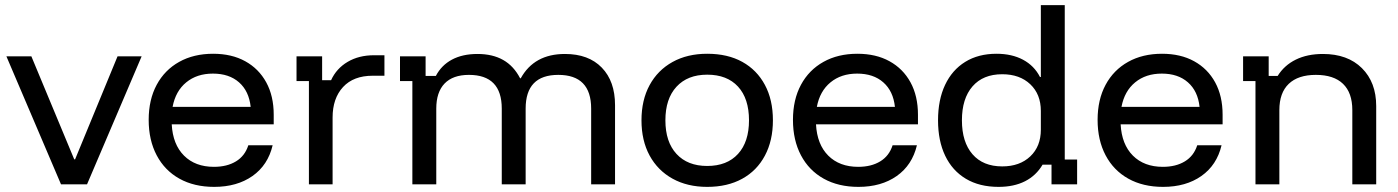

<svg xmlns="http://www.w3.org/2000/svg" viewBox="-20 -720 5460 750"><path d="M218.3 0 5 -500H102.5L270 -97.5H273.3L439.2 -500H533.3L320 0Z M816.7 10Q738.3 10 680.8 -22.1Q623.3 -54.2 592.1 -113.3Q560.8 -172.5 560.8 -251.7Q560.8 -330.8 592.1 -388.8Q623.3 -446.7 680 -478.3Q736.7 -510 812.5 -510Q885 -510 937.9 -480.8Q990.8 -451.7 1020 -398.3Q1049.2 -345 1049.2 -271.7V-234.2H650.8Q655 -155.8 698.8 -112.1Q742.5 -68.3 815.8 -68.3Q866.7 -68.3 901.7 -89.6Q936.7 -110.8 950 -152.5H1045Q1026.7 -75 966.3 -32.5Q905.8 10 816.7 10ZM654.2 -302.5H959.2Q952.5 -364.2 913.8 -398.3Q875 -432.5 811.7 -432.5Q749.2 -432.5 707.5 -398.3Q665.8 -364.2 654.2 -302.5Z M1186.7 0V-403.3H1138.3V-500H1238.3V-406.7H1273.3Q1294.2 -452.5 1337.9 -478.3Q1381.7 -504.2 1440.8 -504.2H1481.7V-424.2H1435.8Q1360.8 -424.2 1320 -380Q1279.2 -335.8 1279.2 -260.8V0Z M1590.8 0V-403.3H1542.5V-500H1642.5V-423.3H1682.5Q1704.2 -465 1745.4 -487.1Q1786.7 -509.2 1845 -509.2Q1904.2 -509.2 1945.4 -485.8Q1986.7 -462.5 2011.7 -414.2H2014.2Q2066.7 -509.2 2186.7 -509.2Q2279.2 -509.2 2330.8 -455.8Q2382.5 -402.5 2382.5 -309.2V0H2289.2V-295.8Q2289.2 -427.5 2160.8 -427.5Q2033.3 -427.5 2033.3 -295.8V0H1940V-295.8Q1940 -427.5 1811.7 -427.5Q1749.2 -427.5 1716.7 -393.8Q1684.2 -360 1684.2 -295.8V0Z M2742.5 10Q2665 10 2607.1 -22.1Q2549.2 -54.2 2517.5 -112.5Q2485.8 -170.8 2485.8 -250Q2485.8 -329.2 2517.5 -387.5Q2549.2 -445.8 2607.1 -477.9Q2665 -510 2742.5 -510Q2822.5 -510 2879.6 -478.3Q2936.7 -446.7 2967.9 -388.3Q2999.2 -330 2999.2 -250Q2999.2 -170.8 2967.9 -112.1Q2936.7 -53.3 2879.2 -21.7Q2821.7 10 2742.5 10ZM2742.5 -71.7Q2820 -71.7 2862.9 -118.8Q2905.8 -165.8 2905.8 -250Q2905.8 -335 2862.9 -381.7Q2820 -428.3 2742.5 -428.3Q2665.8 -428.3 2622.5 -381.2Q2579.2 -334.2 2579.2 -250Q2579.2 -165.8 2622.5 -118.8Q2665.8 -71.7 2742.5 -71.7Z M3333.3 10Q3255 10 3197.5 -22.1Q3140 -54.2 3108.8 -113.3Q3077.5 -172.5 3077.5 -251.7Q3077.5 -330.8 3108.8 -388.8Q3140 -446.7 3196.7 -478.3Q3253.3 -510 3329.2 -510Q3401.7 -510 3454.6 -480.8Q3507.5 -451.7 3536.7 -398.3Q3565.8 -345 3565.8 -271.7V-234.2H3167.5Q3171.7 -155.8 3215.4 -112.1Q3259.2 -68.3 3332.5 -68.3Q3383.3 -68.3 3418.3 -89.6Q3453.3 -110.8 3466.7 -152.5H3561.7Q3543.3 -75 3482.9 -32.5Q3422.5 10 3333.3 10ZM3170.8 -302.5H3475.8Q3469.2 -364.2 3430.4 -398.3Q3391.7 -432.5 3328.3 -432.5Q3265.8 -432.5 3224.2 -398.3Q3182.5 -364.2 3170.8 -302.5Z M3880.8 10Q3805.8 10 3752.9 -21.7Q3700 -53.3 3672.1 -111.7Q3644.2 -170 3644.2 -250Q3644.2 -330 3671.7 -388.3Q3699.2 -446.7 3750.4 -478.3Q3801.7 -510 3872.5 -510Q3932.5 -510 3976.2 -486.7Q4020 -463.3 4042.5 -419.2H4045.8V-700H4139.2V-96.7H4187.5V0H4087.5V-76.7H4052.5Q4027.5 -34.2 3984.2 -12.1Q3940.8 10 3880.8 10ZM3895 -70Q3963.3 -70 4004.6 -109.2Q4045.8 -148.3 4045.8 -213.3V-286.7Q4045.8 -351.7 4004.6 -390.8Q3963.3 -430 3895 -430Q3820 -430 3778.8 -382.5Q3737.5 -335 3737.5 -250Q3737.5 -165 3778.8 -117.5Q3820 -70 3895 -70Z M4523.3 10Q4445 10 4387.5 -22.1Q4330 -54.2 4298.8 -113.3Q4267.5 -172.5 4267.5 -251.7Q4267.5 -330.8 4298.8 -388.8Q4330 -446.7 4386.7 -478.3Q4443.3 -510 4519.2 -510Q4591.7 -510 4644.6 -480.8Q4697.5 -451.7 4726.7 -398.3Q4755.8 -345 4755.8 -271.7V-234.2H4357.5Q4361.7 -155.8 4405.4 -112.1Q4449.2 -68.3 4522.5 -68.3Q4573.3 -68.3 4608.3 -89.6Q4643.3 -110.8 4656.7 -152.5H4751.7Q4733.3 -75 4672.9 -32.5Q4612.5 10 4523.3 10ZM4360.8 -302.5H4665.8Q4659.2 -364.2 4620.4 -398.3Q4581.7 -432.5 4518.3 -432.5Q4455.8 -432.5 4414.2 -398.3Q4372.5 -364.2 4360.8 -302.5Z M4884.2 0V-403.3H4835.8V-500H4935.8V-423.3H4970.8Q4996.7 -465 5041.7 -487.1Q5086.7 -509.2 5147.5 -509.2Q5244.2 -509.2 5300 -453.8Q5355.8 -398.3 5355.8 -305.8V0H5262.5V-290Q5262.5 -357.5 5226.2 -392.5Q5190 -427.5 5120 -427.5Q5050.8 -427.5 5014.2 -392.5Q4977.5 -357.5 4977.5 -290V0Z"/></svg>

Font: Funnel Display
Style: Regular
Weight: 400
Designer: NORD ID, Kristian Moeller
Foundry: Dicotype
Version: Version 1.000